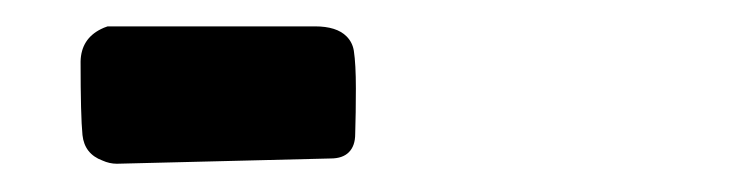

<svg xmlns="http://www.w3.org/2000/svg" viewBox="-20 -396 540 142"><path d="M59.6 -376.5H212.9Q229 -376.5 236.3 -369.1Q240.7 -364.7 241.7 -358.4Q243.2 -348.6 243.2 -330.6Q243.2 -312.5 242.7 -296.9Q242.7 -288.1 238 -283.4Q233.4 -278.8 224.6 -278.8L66.4 -274.9Q61 -274.9 55.7 -277.3Q42.5 -282.2 41 -296.1Q39.6 -310.1 39.6 -350.6Q40 -367.2 54.7 -374.5Q56.6 -375.5 59.6 -376.5Z"/></svg>

Font: Bakudai
Style: Medium
Weight: 500
Version: Version 1.48